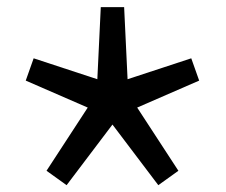

<svg xmlns="http://www.w3.org/2000/svg" viewBox="-20 -760 642 546"><path d="M169.4 -233.4 299.8 -405.8 430.2 -233.4 487.3 -274.4 370.1 -454.1 546.4 -530.8 523.9 -594.2 342.8 -534.7 333 -739.7H266.6L256.8 -534.7L75.7 -594.2L53.2 -530.8L229.5 -454.1L112.3 -274.4Z"/></svg>

Font: Hack
Style: Bold Oblique
Weight: 700
Italic angle: -12°
Monospace: yes
Designer: Christopher Simpkins
Foundry: Christopher Simpkins
Version: Version 2.010